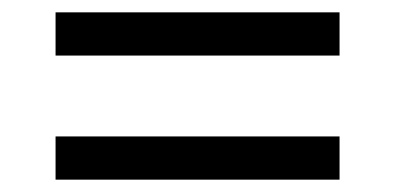

<svg xmlns="http://www.w3.org/2000/svg" viewBox="-20 -436 640 311"><path d="M70 -346V-416H530V-346ZM70 -145V-215H530V-145Z"/></svg>

Font: Wittgenstein Black
Style: Regular
Weight: 900
Designer: Jörg Drees
Foundry: Jörg Drees
Version: Version 1.303; ttfautohint (v1.8.4.7-5d5b)